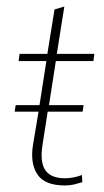

<svg xmlns="http://www.w3.org/2000/svg" viewBox="-20 -558 317 588"><path d="M25 -216 28 -236H101L122 -371H37L40 -393H125L147 -529L177 -538L154 -393H269L266 -371H151L130 -236H236L233 -216H126L110 -113Q102 -61 119 -36.5Q136 -12 180 -12Q192 -12 206.5 -15Q221 -18 231 -22L232 0Q219 4 206.5 7Q194 10 179 10Q117 10 94.5 -24Q72 -58 81 -114L98 -216Z"/></svg>

Font: Rokkitt SemiBold Thin
Style: Italic
Weight: 250
Italic angle: -9°
Version: Version 3.103